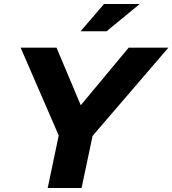

<svg xmlns="http://www.w3.org/2000/svg" viewBox="-20 -938 860 958"><path d="M218 0 273 -262 83 -700H262L383 -413L622 -700H820L442 -260L387 0ZM382 -782 499 -918H677L512 -782Z"/></svg>

Font: Red Hat Display Black
Style: Italic
Weight: 900
Italic angle: -12°
Designer: Pentagram, MCKL
Foundry: Pentagram, MCKL
Version: Version 1.023; ttfautohint (v1.8.3)